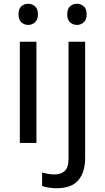

<svg xmlns="http://www.w3.org/2000/svg" viewBox="-20 -757 556 1017"><path d="M130 -737Q150 -737 165.5 -723.5Q181 -710 181 -681Q181 -653 165.5 -639Q150 -625 130 -625Q108 -625 93 -639Q78 -653 78 -681Q78 -710 93 -723.5Q108 -737 130 -737ZM173 -536V0H85V-536ZM336 -681Q336 -710 351 -723.5Q366 -737 388 -737Q408 -737 423.5 -723.5Q439 -710 439 -681Q439 -653 423.5 -639Q408 -625 388 -625Q366 -625 351 -639Q336 -653 336 -681ZM280 240Q255 240 236 236.5Q217 233 203 228V157Q218 161 234 164Q250 167 269 167Q301 167 322 149.5Q343 132 343 83V-536H431V80Q431 155 395 197.5Q359 240 280 240Z"/></svg>

Font: Noto Sans Wancho
Style: Regular
Weight: 400
Designer: Monotype Design Team
Foundry: Monotype Imaging Inc.
Version: Version 2.001; ttfautohint (v1.8.4.7-5d5b)